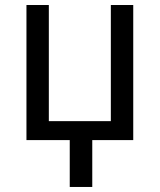

<svg xmlns="http://www.w3.org/2000/svg" viewBox="-20 -556 634 762"><path d="M173.8 -75.2H419.9V-536.1H508.8V0H346.2V186H256.8V0H85V-536.1H173.8Z"/></svg>

Font: Droid Sans
Style: Regular
Weight: 400
Foundry: Ascender Corporation
Version: Version 1.00 build 114